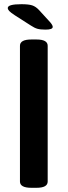

<svg xmlns="http://www.w3.org/2000/svg" viewBox="-20 -891 323 914"><path d="M197 -750Q172 -750 158 -754Q144 -758 126 -770L51 -818Q31 -831 24 -838.5Q17 -846 17 -853Q17 -871 82 -871Q116 -871 133 -865.5Q150 -860 165 -844L219 -785Q231 -771 231 -763Q231 -750 197 -750ZM129 3Q75 3 75 -27V-673Q75 -703 129 -703H154Q207 -703 207 -673V-27Q207 3 154 3Z"/></svg>

Font: Asap SemiBold
Style: Regular
Weight: 600
Designer: Pablo Cosgaya
Foundry: Omnibus-Type
Version: Version 3.001; ttfautohint (v1.8.3)